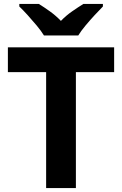

<svg xmlns="http://www.w3.org/2000/svg" viewBox="-20 -954 619 974"><path d="M365 0H214V-588H20V-714H559V-588H365ZM203 -774Q189 -797 166.5 -824Q144 -851 120.5 -877Q97 -903 78 -921V-934H177Q203 -918 233 -896.5Q263 -875 289 -848Q315 -875 346 -896.5Q377 -918 403 -934H502V-921Q484 -903 460 -877Q436 -851 413.5 -824Q391 -797 377 -774Z"/></svg>

Font: Noto Sans Myanmar
Style: Bold
Weight: 700
Designer: Monotype Design Team
Foundry: Monotype Imaging Inc.
Version: Version 2.107; ttfautohint (v1.8.4.7-5d5b)